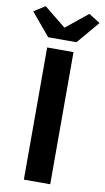

<svg xmlns="http://www.w3.org/2000/svg" viewBox="-123 -1012 579 1060"><g transform="rotate(10 166.5 -482.0)"><path d="M91.3 0V-740.8H239V0ZM86.8 -797.4 -18.9 -923.9 43.9 -964 164.2 -866.5H168.4L288.8 -964L352.6 -923.9L245.6 -797.4Z"/></g></svg>

Font: Noto Sans TC Thin
Style: Regular
Weight: 100
Designer: Ryoko NISHIZUKA 西塚涼子 (kana, bopomofo & ideographs); Paul D. Hunt (Latin, Greek & Cyrillic); Sandoll Communications 산돌커뮤니
Foundry: Adobe
Version: Version 2.004-H2;hotconv 1.0.118;makeotfexe 2.5.65603